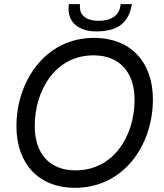

<svg xmlns="http://www.w3.org/2000/svg" viewBox="-20 -891 788 923"><path d="M340 12C574 12 715 -192 715 -413C715 -594 607 -709 432 -709C198 -709 59 -501 59 -284C59 -104 166 12 340 12ZM147 -285C147 -457 246 -625 430 -625C554 -625 627 -544 627 -412C627 -237 526 -72 343 -72C219 -72 147 -152 147 -285ZM311 -871C298 -777 368 -740 441 -740C531 -740 598 -769 614 -871H560C555 -811 508 -791 455 -791C389 -791 358 -822 365 -871Z"/></svg>

Font: HK Grotesk
Style: Italic
Weight: 400
Italic angle: -16°
Designer: Alfredo Marco Pradil
Foundry: Hanken Design Co.
Version: Version 3.001;FEAKit 1.0